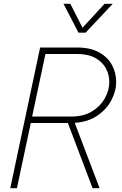

<svg xmlns="http://www.w3.org/2000/svg" viewBox="-20 -990 640 1010"><path d="M393 -818 314 -970H350L414 -844L530 -970H573L430 -818ZM34 0 191 -740H386Q456 -740 501.5 -714.5Q547 -689 569 -648Q591 -607 591 -560Q591 -510 565.5 -462Q540 -414 491 -381Q442 -348 373 -344L504 0H467L337 -343H142L69 0ZM386 -706H219L149 -377H356Q420 -377 464.5 -404.5Q509 -432 532 -474Q555 -516 555 -559Q555 -597 537 -630.5Q519 -664 481.5 -685Q444 -706 386 -706Z"/></svg>

Font: Be Vietnam Pro Thin
Style: Italic
Weight: 100
Italic angle: -12°
Designer: Lam Bao, Tony Le, Vietanh Nguyen
Foundry: Yellow Type Foundry
Version: Version 1.002; ttfautohint (v1.8.3)